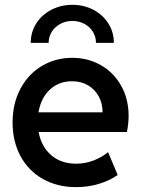

<svg xmlns="http://www.w3.org/2000/svg" viewBox="-20 -768 589 796"><path d="M32.2 -260.3Q32.2 -339.8 65.2 -400.9Q98.1 -461.9 154.5 -495.1Q210.9 -528.3 279.3 -528.3Q344.7 -528.3 397.9 -498Q451.2 -467.8 482.2 -412.8Q513.2 -357.9 513.2 -287.6Q513.2 -258.3 506.3 -220.7H140.1Q151.4 -160.2 192.1 -124.8Q232.9 -89.4 294.9 -89.4Q334 -89.4 368.7 -103Q403.3 -116.7 428.2 -137.2L467.8 -42.5Q435.5 -19.5 390.6 -5.9Q345.7 7.8 295.9 7.8Q217.8 7.8 158 -25.9Q98.1 -59.6 65.2 -120.4Q32.2 -181.2 32.2 -260.3ZM405.3 -302.2Q405.3 -338.9 389.4 -368.2Q373.5 -397.5 345 -414.3Q316.4 -431.2 279.3 -431.2Q224.1 -431.2 186.8 -396.5Q149.4 -361.8 139.6 -302.2ZM452.1 -590.3H377.9Q377.9 -615.7 365 -636.5Q352.1 -657.2 329.6 -669.2Q307.1 -681.2 280.3 -681.2Q252.9 -681.2 230.5 -669.2Q208 -657.2 194.8 -636.5Q181.6 -615.7 181.6 -590.3H107.4Q107.4 -634.3 130.1 -670.4Q152.8 -706.5 192.6 -727.3Q232.4 -748 280.3 -748Q328.1 -748 367.4 -727.3Q406.7 -706.5 429.4 -670.4Q452.1 -634.3 452.1 -590.3Z"/></svg>

Font: Reddit Sans SemiBold
Style: Regular
Weight: 600
Designer: Stephen Hutchings
Foundry: Reddit
Version: Version 1.013